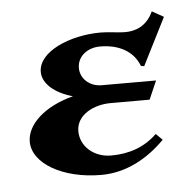

<svg xmlns="http://www.w3.org/2000/svg" viewBox="-36 -363 393 403"><g transform="rotate(-5 161.0 -161.5)"><path d="M117.2 -164.8C54.2 -148.4 18.6 -112.5 18.6 -77.6C18.6 -31.7 81.3 4.9 162.4 4.9C216.6 4.9 262.5 -22.5 296.9 -57.4L283.4 -70.8C256.6 -44.7 223.4 -33.9 186.5 -33.9C149.9 -33.9 122.1 -58.8 122.1 -90.8C122.1 -124.8 158.7 -143.6 194.8 -143.6H276.9L293.9 -182.6H179.4C154.1 -182.6 134.8 -200.2 134.8 -222.7C134.8 -247.6 156.7 -263.9 182.9 -263.9C222.2 -263.9 252.9 -247.6 264.9 -215.8L271.7 -214.6L322 -314.2L297.6 -327.9C283.2 -296.4 258.5 -289.3 238 -289.3C222.7 -289.3 204.8 -293 186.5 -293C122.1 -293 54.4 -264.4 54.4 -221.4C54.4 -196.5 80.1 -175 117.2 -164.8Z"/></g></svg>

Font: RisaltypS01
Style: Medium
Weight: 500
Italic angle: -9°
Designer: gluk
Foundry: gluk
Version: Version 0.24